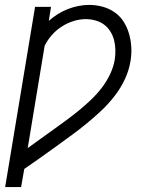

<svg xmlns="http://www.w3.org/2000/svg" viewBox="-20 -558 640 783"><path d="M1 205 123 -530H188L179 -473Q196 -488 216 -500.5Q236 -513 256.5 -521Q277 -529 299.5 -533.5Q322 -538 343 -538Q372 -538 399 -530.5Q426 -523 448 -507.5Q470 -492 484.5 -469Q499 -446 506.5 -419.5Q514 -393 515.5 -364.5Q517 -336 512 -308Q506 -271 489.5 -235.5Q473 -200 448.5 -168Q424 -136 395.5 -109Q367 -82 336 -56.5Q305 -31 273 -7.5Q241 16 208.5 39.5Q176 63 143.5 86Q111 109 79 131L66 205ZM93 46Q119 27 145.5 8Q172 -11 198.5 -30Q225 -49 251.5 -68.5Q278 -88 303 -108.5Q328 -129 352 -152Q376 -175 395.5 -200.5Q415 -226 429 -255.5Q443 -285 448 -315Q451 -335 450.5 -355.5Q450 -376 445 -395Q440 -414 429.5 -430.5Q419 -447 404 -458Q389 -469 369.5 -474.5Q350 -480 330 -480Q305 -480 279.5 -472Q254 -464 231.5 -449.5Q209 -435 191 -414.5Q173 -394 162 -371Z"/></svg>

Font: Iosevka Curly LtExObl
Style: Regular
Weight: 300
Width: 7
Italic angle: -9°
Monospace: yes
Designer: Belleve Invis
Foundry: Belleve Invis
Version: Version 11.1.0; ttfautohint (v1.8.3)